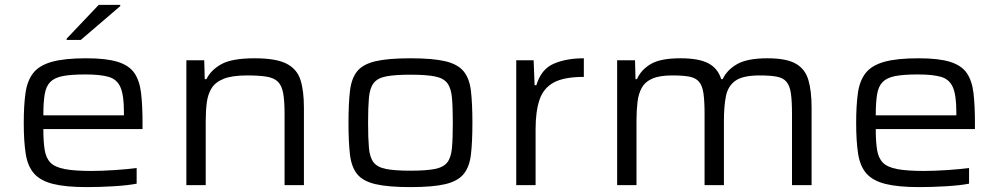

<svg xmlns="http://www.w3.org/2000/svg" viewBox="-20 -756 4078 784"><path d="M334 8Q248 8 196.5 -5Q145 -18 119 -47.5Q93 -77 85 -128Q77 -179 77 -254Q77 -325 84 -375.5Q91 -426 115.5 -457.5Q140 -489 191.5 -503.5Q243 -518 332 -518Q414 -518 460.5 -503.5Q507 -489 528.5 -458Q550 -427 556 -376.5Q562 -326 562 -254V-229H157Q157 -177 162.5 -143.5Q168 -110 186.5 -91.5Q205 -73 245 -65.5Q285 -58 353 -58Q395 -58 448 -61.5Q501 -65 538 -70V-6Q502 1 445 4.5Q388 8 334 8ZM157 -285H486V-300Q486 -367 472 -399.5Q458 -432 424 -442Q390 -452 329 -452Q271 -452 237 -445.5Q203 -439 185.5 -421.5Q168 -404 162.5 -371Q157 -338 157 -285ZM252 -593V-598L383 -736H471V-731L310 -593Z M741 0V-510H814L816 -433H823Q841 -470 884 -494Q927 -518 1020 -518Q1107 -518 1150 -496Q1193 -474 1207 -429.5Q1221 -385 1221 -317V0H1142V-291Q1142 -343 1136.5 -374.5Q1131 -406 1115 -422Q1099 -438 1068.5 -443Q1038 -448 989 -448Q928 -448 894 -434.5Q860 -421 844.5 -396.5Q829 -372 824.5 -338Q820 -304 820 -262V0Z M1656 8Q1565 8 1513.5 -4Q1462 -16 1438.5 -45Q1415 -74 1409 -125Q1403 -176 1403 -255Q1403 -333 1409 -384.5Q1415 -436 1438.5 -465Q1462 -494 1513.5 -506Q1565 -518 1656 -518Q1747 -518 1798 -506Q1849 -494 1873 -465Q1897 -436 1903 -384.5Q1909 -333 1909 -255Q1909 -176 1903 -125Q1897 -74 1873 -45Q1849 -16 1798 -4Q1747 8 1656 8ZM1656 -59Q1720 -59 1755.5 -66Q1791 -73 1806.5 -93Q1822 -113 1825.5 -152Q1829 -191 1829 -255Q1829 -318 1825.5 -357Q1822 -396 1806.5 -416.5Q1791 -437 1755.5 -444Q1720 -451 1656 -451Q1592 -451 1556.5 -444Q1521 -437 1505.5 -416.5Q1490 -396 1486.5 -357Q1483 -318 1483 -255Q1483 -191 1486.5 -152Q1490 -113 1505.5 -93Q1521 -73 1556.5 -66Q1592 -59 1656 -59Z M2088 0V-510H2159L2163 -408H2170Q2190 -474 2241.5 -496Q2293 -518 2364 -518V-442Q2283 -442 2241 -419Q2199 -396 2183 -348.5Q2167 -301 2167 -229V0Z M2500 0V-510H2573L2575 -433H2581Q2597 -470 2636.5 -494Q2676 -518 2758 -518Q2834 -518 2872.5 -497.5Q2911 -477 2925 -433H2931Q2948 -470 2989.5 -494Q3031 -518 3114 -518Q3191 -518 3229.5 -496Q3268 -474 3281 -429Q3294 -384 3294 -316V0H3214V-291Q3214 -343 3209.5 -374.5Q3205 -406 3191.5 -422Q3178 -438 3151.5 -443Q3125 -448 3082 -448Q3013 -448 2982.5 -426Q2952 -404 2944 -362.5Q2936 -321 2936 -262V0H2857V-291Q2857 -343 2852.5 -374.5Q2848 -406 2834.5 -422Q2821 -438 2795 -443Q2769 -448 2725 -448Q2673 -448 2643.5 -435Q2614 -422 2600.5 -397.5Q2587 -373 2583 -338.5Q2579 -304 2579 -262V0Z M3733 8Q3647 8 3595.5 -5Q3544 -18 3518 -47.5Q3492 -77 3484 -128Q3476 -179 3476 -254Q3476 -325 3483 -375.5Q3490 -426 3514.5 -457.5Q3539 -489 3590.5 -503.5Q3642 -518 3731 -518Q3813 -518 3859.5 -503.5Q3906 -489 3927.5 -458Q3949 -427 3955 -376.5Q3961 -326 3961 -254V-229H3556Q3556 -177 3561.5 -143.5Q3567 -110 3585.5 -91.5Q3604 -73 3644 -65.5Q3684 -58 3752 -58Q3794 -58 3847 -61.5Q3900 -65 3937 -70V-6Q3901 1 3844 4.5Q3787 8 3733 8ZM3556 -285H3885V-300Q3885 -367 3871 -399.5Q3857 -432 3823 -442Q3789 -452 3728 -452Q3670 -452 3636 -445.5Q3602 -439 3584.5 -421.5Q3567 -404 3561.5 -371Q3556 -338 3556 -285Z"/></svg>

Font: Saira Expanded
Style: Regular
Weight: 400
Width: 7
Designer: Hector Gatti with collaboration of the Omnibus-Type team
Foundry: Omnibus-Type
Version: Version 1.100; ttfautohint (v1.8.3)